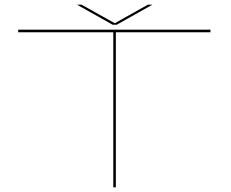

<svg xmlns="http://www.w3.org/2000/svg" viewBox="-20 -802 991 822"><path d="M465 0V-664H58V-675H881V-664H476V0ZM462.5 -696 309.5 -782H329L471.5 -702.5L613 -782H632.5L479.5 -696Z"/></svg>

Font: Anybody UltraExpanded Thin
Style: Regular
Weight: 100
Width: 9
Designer: Tyler Finck
Foundry: Etcetera Type Company
Version: Version 1.010; ttfautohint (v1.8.3) -l 8 -r 50 -G 200 -x 14 